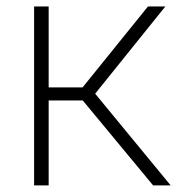

<svg xmlns="http://www.w3.org/2000/svg" viewBox="-20 -560 536 580"><path d="M442.5 0 230 -256.5H127V0H83V-540.5H127V-296H229.5L427 -540.5H479.5L267.5 -277L495.5 0Z"/></svg>

Font: Encode Sans ExtraLight
Style: Regular
Weight: 275
Designer: Multiple Designers
Foundry: Impallari Type
Version: Version 2.000